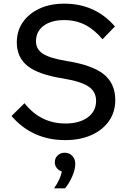

<svg xmlns="http://www.w3.org/2000/svg" viewBox="-20 -751 706 1051"><path d="M43 -116 114 -186Q202 -75 338 -75Q415 -75 460.5 -108.5Q506 -142 506 -199Q506 -249 465 -277Q424 -305 328 -321Q192 -342 132 -389Q72 -436 72 -519Q72 -582 105 -629.5Q138 -677 196.5 -704Q255 -731 331 -731Q502 -731 609 -606L541 -536Q497 -589 446 -615Q395 -641 331 -641Q261 -641 219 -610Q177 -579 177 -525Q177 -481 215.5 -456.5Q254 -432 345 -417Q485 -395 548 -344.5Q611 -294 611 -203Q611 -138 576.5 -88.5Q542 -39 480 -11.5Q418 16 337 16Q157 16 43 -116ZM336 280H276Q292 257 303.5 232.5Q315 208 318 187Q301 182 290.5 168.5Q280 155 280 137Q280 115 295.5 100Q311 85 334 85Q360 85 376 102.5Q392 120 392 146Q392 177 375.5 214.5Q359 252 336 280Z"/></svg>

Font: Wix Madefor Text Medium
Style: Regular
Weight: 500
Designer: Dalton Maag Ltd
Foundry: Dalton Maag Ltd
Version: Version 3.100